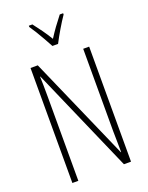

<svg xmlns="http://www.w3.org/2000/svg" viewBox="-172 -1034 862 1120"><g transform="rotate(-20 258.5 -474.5)"><path d="M441 0H397L114 -647H112Q113 -623 113.5 -594Q114 -565 114 -526V0H77V-714H122L404 -72H406Q406 -108 405 -143.5Q404 -179 404 -202V-714H441ZM241 -791Q228 -815 212 -843.5Q196 -872 180 -898Q164 -924 152 -941V-949H174Q193 -925 216 -893Q239 -861 258 -829Q279 -862 298.5 -889Q318 -916 344 -949H365V-941Q343 -909 318.5 -867.5Q294 -826 276 -791Z"/></g></svg>

Font: Noto Sans Gujarati UI ExtraCondensed ExtraLight
Style: Regular
Weight: 200
Width: 2
Designer: Jelle Bosma - Monotype Design Team, Universal Thirst
Foundry: Monotype Imaging Inc.
Version: Version 2.106; ttfautohint (v1.8.4.7-5d5b)